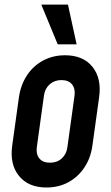

<svg xmlns="http://www.w3.org/2000/svg" viewBox="-20 -800 482 832"><path d="M181.5 12.5Q103 12.5 62.2 -37.8Q21.5 -88 33 -169.5L62 -378.5Q70 -433 97.2 -474Q124.5 -515 167 -537.8Q209.5 -560.5 262 -560.5Q340.5 -560.5 380.8 -510.2Q421 -460 409.5 -378.5L380.5 -169.5Q373 -115 345.5 -74Q318 -33 276 -10.2Q234 12.5 181.5 12.5ZM196.5 -95Q227.5 -95 247.8 -113.5Q268 -132 272 -162L303 -386Q307 -416 292 -434.5Q277 -453 246 -453Q216 -453 195.2 -434.5Q174.5 -416 170.5 -386L139.5 -162Q135.5 -132 150.5 -113.5Q165.5 -95 196.5 -95ZM230 -608 159 -780H274.5L312 -608Z"/></svg>

Font: Mohave SemiBold
Style: Italic
Weight: 600
Italic angle: -8°
Designer: Gumpita Rahayu
Foundry: Tokotype
Version: Version 2.003